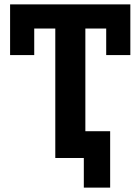

<svg xmlns="http://www.w3.org/2000/svg" viewBox="-20 -720 640 875"><path d="M232 -590H136V-469H26V-700H574V-469H464V-590H369V-122H482V135H362V0H232Z"/></svg>

Font: PT Mono
Style: Bold
Weight: 700
Monospace: yes
Designer: A.Korolkova, I.Chaeva
Foundry: ParaType Ltd
Version: Version 1.000 OFL